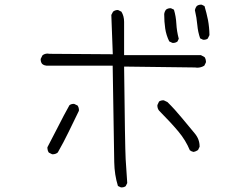

<svg xmlns="http://www.w3.org/2000/svg" viewBox="-20 -779 1040 837"><path d="M864.7 -606Q866.2 -605.5 869.4 -605.5Q872.6 -605.5 877.2 -606.7Q881.8 -607.9 885.7 -610.8L893.1 -626Q892.6 -660.2 886.7 -691.9Q880.4 -722.7 871.6 -752.4L859.9 -758.3Q858.4 -758.8 857.4 -758.8Q845.2 -758.8 837.4 -752.4Q831.5 -744.6 829.6 -734.9Q837.4 -702.1 840.3 -668.9Q842.8 -640.1 852.5 -611.8ZM731 -592.3Q732.4 -591.8 734.6 -591.8Q736.8 -591.8 740.2 -592.3Q747.1 -593.3 753.4 -597.7L759.3 -609.9Q750.5 -643.1 748.8 -675.3Q747.1 -707.5 738.3 -736.8L726.1 -742.7Q724.6 -743.2 723.6 -743.2Q711.4 -743.2 703.6 -736.8Q697.3 -728.5 695.8 -717.8Q695.8 -684.1 700.2 -654.8Q704.6 -625.5 717.8 -598.6ZM850.1 -141.1Q850.1 -172.4 828.6 -197.8Q802.2 -229 773.9 -263.7Q742.7 -301.8 710 -334L694.8 -341.3Q693.4 -341.8 692.4 -341.8Q681.2 -341.8 673.3 -336.4L666.5 -321.8Q666 -320.3 666 -319.3Q666 -306.2 673.3 -296.9Q725.6 -244.1 757.6 -205.8Q789.6 -167.5 807.6 -124Q814.9 -118.2 824.2 -116.7Q834 -118.7 843.3 -125L850.1 -139.2Q850.1 -140.1 850.1 -141.1ZM209 -106.4Q222.7 -106.4 231.9 -114.3Q257.3 -158.7 279.3 -204.1Q301.3 -249.5 323.7 -295.4Q324.2 -296.9 324.2 -299.1Q324.2 -301.3 323.7 -304.7Q322.8 -312 318.4 -318.8L304.2 -325.7Q302.7 -326.2 301.8 -326.2Q290 -326.2 282.7 -320.3Q257.3 -274.9 234.4 -229.2Q211.4 -183.6 187 -137.7Q186.5 -136.7 186.5 -135.3Q186.5 -133.8 186.8 -131.8Q187 -129.9 187.5 -127.4Q188 -125 188.5 -122.6Q189.9 -118.2 192.9 -113.8L206.5 -106.9Q208 -106.4 209 -106.4ZM506.3 37.6Q507.8 38.1 511 38.1Q514.2 38.1 518.8 36.9Q523.4 35.6 527.8 32.7L534.7 19Q530.8 -32.2 527.8 -85Q524.9 -139.2 521 -488.8L830.1 -484.9Q835 -483.9 839.4 -483.9Q856.4 -483.9 870.6 -492.7L877.4 -506.3Q877.9 -507.8 877.9 -511.2Q877.9 -514.6 876.5 -519.8Q875 -524.9 872.1 -529.8L856 -538.6H521V-683.6Q521 -709 509.3 -728L495.6 -734.9Q494.6 -735.4 493.7 -735.4Q481.4 -735.4 472.7 -728L465.3 -713.9L471.7 -542.5L196.3 -544.4Q191.4 -545.4 187.5 -545.4Q174.3 -545.4 165 -537.6L157.7 -522.9Q157.2 -521.5 157.2 -518.1Q157.2 -514.6 158.7 -509.8Q160.2 -504.9 163.6 -500.5Q168.9 -496.1 173.8 -494.6Q178.7 -493.2 182.6 -492.7H471.2L478 -71.8Q479 -17.1 494.1 31.7Z"/></svg>

Font: NaikaiFont
Style: ExtraLight
Weight: 200
Version: Version 1.89